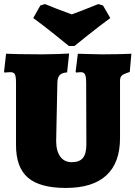

<svg xmlns="http://www.w3.org/2000/svg" viewBox="-20 -915 668 947"><path d="M59 -199V-505Q59 -538 53.5 -548.5Q48 -559 31 -559Q22 -559 13.5 -558Q5 -557 2 -557L0 -561L10 -650Q27 -649 76.5 -648Q126 -647 187 -647Q224 -647 265 -648.5Q306 -650 321 -651L311 -558Q285 -556 274.5 -544.5Q264 -533 263 -509L257 -220Q257 -171 277 -143Q297 -115 334 -115Q372 -115 389 -136Q406 -157 406 -203L405 -505Q405 -536 399.5 -547.5Q394 -559 379 -559Q371 -559 364.5 -558Q358 -557 356 -557L353 -561L364 -650Q378 -650 414 -648.5Q450 -647 484 -647Q532 -647 573 -648Q614 -649 628 -650L620 -560Q589 -550 580.5 -542Q572 -534 572 -516V-234Q572 -112 504.5 -50Q437 12 305 12Q177 12 118 -38.5Q59 -89 59 -199ZM144 -826 179 -888 202 -895Q249 -875 334 -844Q386 -863 465 -895L488 -888L524 -826Q472 -788 417.5 -744.5Q363 -701 347 -688H320Q304 -701 250 -744.5Q196 -788 144 -826Z"/></svg>

Font: Alegreya SC Black
Style: Regular
Weight: 900
Designer: Juan Pablo del Peral
Foundry: Huerta Tipografica
Version: Version 2.007; ttfautohint (v1.6)